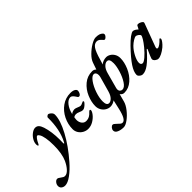

<svg xmlns="http://www.w3.org/2000/svg" viewBox="-177 -1303 2221 2221"><g transform="rotate(-45 933.5 -192.0)"><path d="M-114 233Q-114 209 -97.5 188Q-81 167 -61 167Q-52 167 -43 172.5Q-34 178 -20 188Q-5 199 4.5 204Q14 209 27 209Q58 209 90.5 174.5Q123 140 149 84Q186 1 186 -133Q186 -207 177 -255.5Q168 -304 154.5 -326.5Q141 -349 130 -349Q118 -349 101.5 -326Q85 -303 76 -282Q74 -275 68 -266.5Q62 -258 57 -258Q54 -258 51 -266Q48 -274 48 -286Q48 -319 68.5 -353Q89 -387 119.5 -409Q150 -431 176 -431Q203 -431 220.5 -412.5Q238 -394 250 -357Q281 -260 281 -132Q281 -99 280 -81V-77Q280 -64 284 -64Q289 -64 295 -78Q366 -212 363 -411Q363 -418 374 -426.5Q385 -435 392 -435Q400 -435 413 -426.5Q426 -418 436 -405Q446 -392 446 -377Q446 -285 372 -147Q298 -9 176 130Q115 200 54 244.5Q-7 289 -50 289Q-76 289 -95 274.5Q-114 260 -114 233Z M471 -112Q471 -191 507 -264Q543 -337 606 -382Q669 -427 748 -427Q788 -427 809 -414Q830 -401 830 -384Q830 -364 818.5 -345Q807 -326 792 -326Q783 -326 777.5 -332.5Q772 -339 762 -355Q737 -393 714 -393Q675 -393 640.5 -349Q606 -305 591 -238Q600 -249 618.5 -255Q637 -261 650 -261Q664 -261 694 -248Q696 -247 708 -242.5Q720 -238 730 -238Q742 -238 759 -247Q776 -256 780 -256Q785 -256 788 -252.5Q791 -249 790 -243Q788 -236 774.5 -221.5Q761 -207 744 -195.5Q727 -184 714 -184Q700 -184 689.5 -187.5Q679 -191 665 -197Q641 -208 623 -208Q596 -208 582 -194Q578 -172 578 -157Q578 -119 598.5 -92.5Q619 -66 653 -67Q681 -67 703.5 -79.5Q726 -92 748 -117Q759 -129 767 -129Q777 -129 777 -118Q777 -98 752 -66Q727 -34 687 -10Q647 14 602 14Q569 14 538.5 -2.5Q508 -19 489.5 -48Q471 -77 471 -112Z M791 232Q791 212 805.5 195Q820 178 835 178Q843 178 851 183.5Q859 189 866.5 196.5Q874 204 877 206Q897 226 908.5 235Q920 244 934 244Q984 244 1016 101L1042 -13Q1027 -1 1007 6.5Q987 14 966 14Q936 14 908 -2.5Q880 -19 862.5 -48.5Q845 -78 845 -115Q845 -182 876 -255Q907 -328 966 -377.5Q1025 -427 1104 -427Q1133 -427 1153 -406L1182 -490Q1196 -531 1239 -574Q1282 -617 1331 -646Q1380 -675 1411 -675Q1443 -675 1464 -668.5Q1485 -662 1501 -646Q1509 -639 1509 -628Q1509 -613 1494.5 -597.5Q1480 -582 1467 -582Q1461 -582 1457 -586Q1435 -612 1420 -623Q1405 -634 1386 -634Q1348 -634 1321 -595Q1293 -554 1265 -454L1247 -395Q1262 -410 1285.5 -418.5Q1309 -427 1334 -427Q1360 -427 1385.5 -411.5Q1411 -396 1427.5 -367.5Q1444 -339 1444 -302Q1444 -236 1412 -161.5Q1380 -87 1322.5 -36.5Q1265 14 1193 14Q1177 14 1163.5 6Q1150 -2 1143 -15L1117 82Q1106 124 1067.5 173.5Q1029 223 983 257Q937 291 906 291Q859 291 825 275.5Q791 260 791 232ZM1073 -129 1124 -311Q1128 -327 1128 -342Q1128 -365 1118 -377.5Q1108 -390 1093 -390Q1063 -390 1027.5 -340.5Q992 -291 968 -220.5Q944 -150 944 -94Q944 -26 984 -26Q1008 -26 1033 -51.5Q1058 -77 1073 -129ZM1347 -316Q1347 -355 1337 -371.5Q1327 -388 1307 -388Q1282 -388 1255.5 -361Q1229 -334 1215 -280L1164 -92Q1161 -83 1161 -74Q1161 -53 1173 -40.5Q1185 -28 1203 -28Q1238 -28 1271.5 -79Q1305 -130 1326 -199.5Q1347 -269 1347 -316Z M1438 -34Q1438 -82 1483 -150Q1528 -218 1627 -321Q1673 -368 1710 -395Q1747 -422 1765 -422Q1775 -422 1788.5 -416Q1802 -410 1814 -399Q1823 -389 1824 -389Q1826 -389 1827 -390Q1828 -391 1830 -395Q1835 -405 1840.5 -414.5Q1846 -424 1846 -426Q1848 -431 1853.5 -434.5Q1859 -438 1866 -438Q1885 -438 1906.5 -425.5Q1928 -413 1928 -402Q1928 -393 1925 -387L1821 -107Q1818 -100 1818 -93Q1818 -78 1832 -78Q1846 -78 1870.5 -95.5Q1895 -113 1917 -138Q1921 -142 1923 -142Q1928 -142 1931 -138Q1934 -134 1934 -127Q1934 -116 1916.5 -92.5Q1899 -69 1874 -47Q1840 -19 1807 -2.5Q1774 14 1751 14Q1731 14 1711.5 -2Q1692 -18 1692 -35Q1692 -45 1698 -58Q1697 -61 1737 -149Q1739 -155 1739 -156Q1739 -160 1736.5 -161Q1734 -162 1731 -159Q1650 -67 1595 -26.5Q1540 14 1496 14Q1476 14 1457 -1.5Q1438 -17 1438 -34ZM1726 -197Q1760 -239 1780 -271.5Q1800 -304 1800 -319Q1800 -327 1782 -342Q1762 -357 1749 -357Q1733 -357 1704.5 -339.5Q1676 -322 1651 -298Q1613 -260 1584.5 -205Q1556 -150 1556 -113Q1556 -97 1563.5 -87.5Q1571 -78 1585 -78Q1604 -78 1643 -111Q1682 -144 1726 -197Z"/></g></svg>

Font: EB Garamond SemiBold
Style: Italic
Weight: 600
Italic angle: -17.2°
Designer: Georg Duffner and Octavio Pardo
Foundry: Georg Duffner
Version: Version 1.000